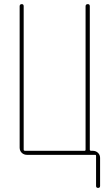

<svg xmlns="http://www.w3.org/2000/svg" viewBox="-20 -750 540 930"><path d="M110.4 0Q95.7 0 85.4 -9.8Q75.2 -19.5 75.2 -35.2V-719.7Q75.2 -729.5 85 -730Q94.7 -730.5 94.7 -719.7V-25.4Q94.7 -20.5 99.6 -19.5H389.6Q394.5 -19.5 394.5 -25.4V-719.7Q394.5 -729.5 404.8 -730Q415 -730.5 415 -719.7V-25.4Q415 -20.5 419.9 -19.5H429.7Q444.3 -19.5 454.6 -9.8Q464.8 0 464.8 14.6V150.4Q464.8 160.2 455.1 160.2Q445.3 160.2 445.3 150.4V4.9Q445.3 0 440.4 0Z"/></svg>

Font: Rounded-X Mgen+ 1m thin
Style: Regular
Weight: 100
Designer: [Source Han Sans]
Ryoko NISHIZUKA  (kana & ideographs); Paul D. Hunt (Latin, Greek & Cyrillic); Wenlong ZHANG  (bopomofo
Version: Version 1.059.20150602